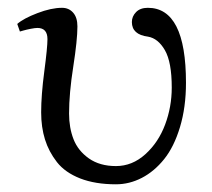

<svg xmlns="http://www.w3.org/2000/svg" viewBox="-20 -462 545 494"><path d="M458.5 -249Q458.5 -186 443.1 -135Q427.7 -84 402.3 -52.5Q377 -21 345 -4.4Q313 12.2 278.3 12.2Q225.1 12.2 186.3 -2.9Q147.5 -18.1 126.5 -44.9Q105.5 -71.8 95.7 -103.3Q85.9 -134.8 85.9 -172.9Q85.9 -217.3 94 -278.6Q102.1 -339.8 102.1 -361.3Q102.1 -390.1 76.2 -390.1Q70.3 -390.1 59.1 -387.9Q47.9 -385.7 39.6 -383.3L31.2 -380.9L24.4 -400.4Q40.5 -414.6 76.2 -428.2Q111.8 -441.9 139.6 -441.9Q157.2 -441.9 168.2 -429.4Q179.2 -417 179.2 -394Q179.2 -359.4 168.5 -290.5Q157.7 -221.7 157.7 -169.9Q157.7 -133.3 169.2 -103.8Q180.7 -74.2 208.7 -54.4Q236.8 -34.7 278.3 -34.7Q320.3 -34.7 354 -65.2Q387.7 -95.7 404.8 -141.4Q421.9 -187 421.9 -236.8Q421.9 -302.2 404.3 -332.8Q386.7 -363.3 360.8 -367.7Q319.3 -373 319.3 -405.3Q319.3 -419.9 330.1 -430.9Q340.8 -441.9 360.4 -441.9Q458.5 -441.9 458.5 -249Z"/></svg>

Font: Libertinage
Style: f
Weight: 400
Designer: OSP
Foundry: OSP
Version: Version 1.0; 2008; OFL relea